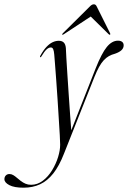

<svg xmlns="http://www.w3.org/2000/svg" viewBox="-154 -626 594 892"><path d="M290.5 -308.5Q318 -378 342 -407.5Q366 -437 394 -437Q407 -437 413.8 -431.2Q420.5 -425.5 420.5 -415.5Q420.5 -402.5 410.5 -393Q400.5 -383.5 380.5 -376.5Q364.5 -372.5 351.8 -365.2Q339 -358 327.8 -345.8Q316.5 -333.5 306 -314.5Q295.5 -295.5 284.5 -268L143 88.5Q121 145 93.5 179.8Q66 214.5 32 230.2Q-2 246 -44.5 246Q-88 246 -110.8 234Q-133.5 222 -133.5 206.5Q-133.5 196 -127 189.2Q-120.5 182.5 -110 182.5Q-101 182.5 -92.5 187.5Q-84 192.5 -75.5 200Q-67 207.5 -57 215Q-47 222.5 -35.5 227.5Q-24 232.5 -9.5 232.5Q20 232.5 45 213.5Q70 194.5 88 165Q106 135.5 115.8 103.8Q125.5 72 125.5 46.5Q125.5 35 123.8 3.2Q122 -28.5 119.2 -72Q116.5 -115.5 113.5 -163Q110.5 -210.5 107.2 -254Q104 -297.5 101.5 -329.5Q99 -361.5 98 -373Q96.5 -390 93 -397.8Q89.5 -405.5 82 -405.5Q72.5 -405.5 62.5 -396.5Q52.5 -387.5 39 -365Q37.5 -362.5 36.2 -361Q35 -359.5 33.5 -360Q32.5 -361 32 -362.8Q31.5 -364.5 33 -366.5Q47.5 -393 62 -408.2Q76.5 -423.5 90.8 -430Q105 -436.5 119 -436.5Q134.5 -436.5 142.5 -428.2Q150.5 -420 152 -402.5Q152.5 -390 154.2 -357.5Q156 -325 159 -280.8Q162 -236.5 165.2 -187.2Q168.5 -138 171.8 -91.5Q175 -45 178 -8.5L172.5 -9ZM279.5 -557H259.5L351 -467Q353 -465.5 354.5 -464.8Q356 -464 357 -465Q358.5 -466 358.5 -467.8Q358.5 -469.5 357.5 -471.5L296 -594.5Q293.5 -600.5 290.2 -603.2Q287 -606 282 -606Q277 -606 272.2 -603.2Q267.5 -600.5 262 -594.5L138 -471.5Q136 -469.5 135.2 -467.8Q134.5 -466 135 -465Q136.5 -464 138.2 -464.8Q140 -465.5 142.5 -467Z"/></svg>

Font: Fraunces 120pt Light
Style: Italic
Weight: 300
Italic angle: -16°
Version: Version 1.000;[b76b70a41]